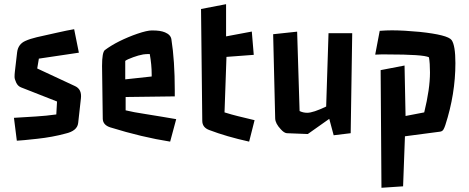

<svg xmlns="http://www.w3.org/2000/svg" viewBox="-20 -639 2233 914"><path d="M46.4 -78.1Q46.4 -78.1 150.9 -84.5Q199.2 -87.4 248 -94.2L251.5 -155.8L80.1 -223.1Q64.9 -229 57.1 -245.8Q49.3 -262.7 49.3 -272.5Q49.3 -282.2 49.6 -284.9Q49.8 -287.6 50.8 -297.9L61.5 -390.1Q66.4 -429.2 101.1 -444.3Q122.6 -454.1 155.3 -461.9Q222.2 -477.5 249 -482.9L296.4 -493.2Q316.9 -497.1 333 -500L355.5 -388.2L165 -359.9L157.2 -313L337.4 -229Q370.1 -213.9 365.2 -170.9L352.1 -53.2Q347.7 -15.6 291 -2.9Q230.5 13.7 157 21.7Q83.5 29.8 60.1 30.8Z M465.8 -325.2Q465.8 -390.6 479.5 -400.9Q493.2 -411.1 510.3 -421.6Q527.3 -432.1 547.9 -442.4Q568.4 -452.6 590.6 -461.9Q612.8 -471.2 634.3 -478.5Q680.2 -494.1 702.9 -494.1Q725.6 -494.1 739.7 -491.9Q753.9 -489.7 765.6 -484.9Q792.5 -473.6 795.9 -452.1Q812 -350.1 812 -209V-180.2L578.1 -177.2V-113.8Q616.2 -104.5 668.9 -96.7L752.9 -83Q785.2 -78.1 818.8 -71.8L790 35.2Q655.8 14.2 504.9 -32.7Q470.2 -43.9 469.2 -73.2ZM702.1 -285.2Q702.1 -331.1 692.9 -381.8Q673.3 -381.8 661.6 -379.9Q649.9 -377.9 638.2 -374.5Q626.5 -371.1 614.3 -366.7Q585.4 -356.4 576.2 -349.1V-261.2L702.1 -274.9Z M937 -596.2 1056.2 -619.1V-465.8L1178.7 -488.8L1188 -377.9L1058.1 -368.2L1048.8 -104Q1085 -92.8 1111.3 -86.4Q1177.2 -70.8 1191.9 -66.9L1166 35.2Q1057.6 11.2 976.1 -20Q942.9 -32.2 942.9 -64Z M1345.2 -4.9Q1332 -6.3 1316.4 -23.9Q1291 -50.8 1290 -74.7L1280.3 -476.1L1394.5 -488.3L1406.2 -110.4Q1422.9 -102.1 1442.4 -102.1Q1470.7 -102.1 1532.7 -131.8L1543.9 -481H1656.7L1649.4 -4.9L1568.4 4.9L1547.4 -73.2L1445.3 -1Z M1898.9 248 1795.9 254.9 1792 -305.2 1905.8 -327.1 1910.6 -86.9 1999.5 -104Q2026.9 -215.8 2026.9 -293.9Q2026.9 -338.9 2022 -366.2Q1997.1 -379.9 1822.3 -379.9H1793Q1778.8 -379.9 1766.1 -378.9L1787.6 -492.2Q1819.3 -494.6 1845.9 -494.6Q1872.6 -494.6 1907.5 -492.7Q1942.4 -490.7 1977.5 -487.3Q2111.8 -473.1 2129.9 -448.2Q2147.9 -422.9 2147.9 -338.4Q2147.9 -191.4 2100.1 -43.9Q2096.2 -31.7 2091.1 -22.7Q2085.9 -13.7 2074.7 -12.2L1907.7 9.8Z"/></svg>

Font: Passero One
Style: Regular
Weight: 400
Designer: Viktoriya Grabowska
Foundry: Viktoriya Grabowska
Version: Version 1.003